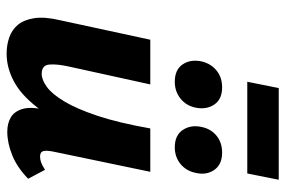

<svg xmlns="http://www.w3.org/2000/svg" viewBox="-161 -691 862 580"><g transform="rotate(90 270.0 -401.0)"><path d="M142 10Q116 10 93 2Q70 -6 55 -24Q40 -42 35 -73Q30 -104 41 -151L100 -424H235L181 -178Q173 -142 175 -119Q177 -96 203 -96Q221 -96 242.5 -111.5Q264 -127 286.5 -164.5Q309 -202 330 -265Q351 -328 368 -424H431Q407 -299 374.5 -215Q342 -131 304 -82Q266 -33 225 -11.5Q184 10 142 10ZM378 8Q352 8 334 -3Q316 -14 309 -38.5Q302 -63 311 -103L377 -424H499L438 -131Q434 -111 436.5 -101Q439 -91 453 -91Q461 -91 470 -94Q479 -97 493 -106L520 -55Q486 -22 449 -7Q412 8 378 8ZM227 -498Q190 -498 174 -522.5Q158 -547 166 -581Q173 -608 193.5 -624.5Q214 -641 244 -641Q280 -641 296 -617Q312 -593 305 -560Q299 -532 277.5 -515Q256 -498 227 -498ZM425 -498Q388 -498 372 -523Q356 -548 364 -581Q370 -608 390.5 -624.5Q411 -641 441 -641Q477 -641 493.5 -617Q510 -593 502 -560Q496 -532 475 -515Q454 -498 425 -498ZM227 -717 246 -812H523L504 -717Z"/></g></svg>

Font: Ysabeau Office ExtraBold
Style: Italic
Weight: 800
Italic angle: -12°
Designer: Christian Thalmann (Catharsis Fonts)
Version: Version 2.001;gftools[0.9.30]; featfreeze: tnum,lnum,ss02